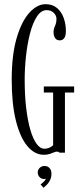

<svg xmlns="http://www.w3.org/2000/svg" viewBox="-20 -730 392 918"><path d="M189 10Q145.5 10 110.8 -31.5Q76 -73 56 -153.2Q36 -233.5 36 -349Q36 -467 59.5 -547.5Q83 -628 120.2 -669Q157.5 -710 198 -710Q231 -710 252.5 -691.8Q274 -673.5 284.5 -644.2Q295 -615 295 -582Q295 -558.5 287.2 -547.8Q279.5 -537 265.5 -537Q251 -537 243.5 -548Q236 -559 236 -576.5Q236 -588 239.5 -596.8Q243 -605.5 246.5 -615.2Q250 -625 250 -640Q250 -655.5 237.2 -668.5Q224.5 -681.5 203 -681.5Q176 -681.5 156 -650.2Q136 -619 123.2 -569Q110.5 -519 104.2 -460.8Q98 -402.5 98 -349Q98 -274 105.2 -213.2Q112.5 -152.5 125.2 -109Q138 -65.5 155 -42.2Q172 -19 191.5 -19Q206.5 -19 217.5 -24.5Q228.5 -30 234 -35.5V-287.5H189.5V-316.5H334.5V-287.5H290.5V0H264.5Q264 -1 261 -3Q258 -5 252.5 -5Q246 -5 237.8 -1.5Q229.5 2 218 6Q206.5 10 189 10ZM188 168 174 151.5Q180 148 189 139.2Q198 130.5 199.5 123.5Q197 126 191.5 126Q178 126 169.2 116.8Q160.5 107.5 160.5 94.5Q160.5 81.5 170 72.5Q179.5 63.5 192 63.5Q207.5 63.5 216.8 73.5Q226 83.5 226 100.5Q226 117 219.8 130.2Q213.5 143.5 204.5 152.8Q195.5 162 188 168Z"/></svg>

Font: Imbue 24pt Light
Style: Regular
Weight: 300
Designer: Tyler Finck
Foundry: Etcetera Type Company
Version: Version 1.102